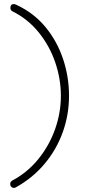

<svg xmlns="http://www.w3.org/2000/svg" viewBox="-20 -729 419 943"><path d="M48 194Q41 194 35.5 188.5Q30 183 30 175Q30 164 40 158Q115 118 168.5 52Q222 -14 250.5 -94.5Q279 -175 279 -258Q279 -341 251.5 -422Q224 -503 170.5 -569.5Q117 -636 40 -674Q31 -679 31 -691Q31 -699 35 -704Q39 -709 48 -709Q53 -709 59 -706Q146 -666 203.5 -596Q261 -526 290 -438.5Q319 -351 319 -258Q319 -166 288.5 -80.5Q258 5 199.5 75Q141 145 58 191Q54 194 48 194Z"/></svg>

Font: Quicksand Variable Light
Style: Regular
Weight: 300
Designer: Andrew Paglinawan
Foundry: Andrew Paglinawan
Version: Version 3.004